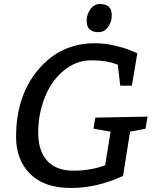

<svg xmlns="http://www.w3.org/2000/svg" viewBox="-20 -925 764 955"><path d="M592 -50Q463 10 332 10Q201 10 130.5 -59.5Q60 -129 60 -244Q60 -449 171 -579.5Q282 -710 452 -710Q501 -710 553.5 -697.5Q606 -685 634 -672L663 -660L636 -499H578L566 -603Q511 -625 434.5 -625Q358 -625 296 -573Q234 -521 202 -438.5Q170 -356 170 -265.5Q170 -175 214.5 -125.5Q259 -76 345 -76Q431 -76 503 -103L530 -270L445 -285L454 -340L714 -345L704 -285L627 -270ZM536 -847.5Q536 -817 517.5 -791Q499 -765 470 -765Q441 -765 426 -778.5Q411 -792 411 -822.5Q411 -853 429.5 -879Q448 -905 477 -905Q506 -905 521 -891.5Q536 -878 536 -847.5Z"/></svg>

Font: Bitter
Style: Italic
Weight: 400
Italic angle: -9°
Designer: Sol Matas
Foundry: Sol Matas
Version: Version 1.001